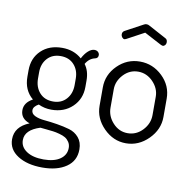

<svg xmlns="http://www.w3.org/2000/svg" viewBox="-97 -797 1114 1125"><g transform="rotate(10 460.0 -234.5)"><path d="M221 -111Q180 -111 144 -128Q113 -111 113 -89Q113 -68 136 -57Q159 -46 193.5 -43Q228 -40 268.5 -33.5Q309 -27 343.5 -17Q378 -7 401 20Q424 47 424 90Q424 158 370 195Q316 232 228 232Q138 232 81.5 196Q25 160 25 99Q25 24 110 -10Q55 -29 55 -79Q55 -124 105 -151Q50 -197 50 -277V-315Q50 -388 97.5 -433.5Q145 -479 222 -479Q292 -479 339 -437Q354 -466 373 -483Q392 -500 410 -500Q424 -500 432 -492Q440 -484 440 -474Q440 -456 423 -452Q388 -445 367 -409Q395 -372 395 -315V-277Q395 -205 346 -158Q297 -111 221 -111ZM331 -277V-315Q331 -365 301.5 -397.5Q272 -430 222 -430Q172 -430 142.5 -397.5Q113 -365 113 -315V-278Q113 -226 142.5 -193Q172 -160 223 -160Q272 -160 301.5 -193Q331 -226 331 -277ZM361 92Q361 72 351 57Q341 42 327.5 34Q314 26 292 20Q270 14 253.5 12Q237 10 212 7.5Q187 5 177 4Q88 32 88 93Q88 134 125.5 159Q163 184 227 184Q290 184 325.5 159Q361 134 361 92Z M685 -651 581 -595 572 -592Q564 -592 557.5 -600Q551 -608 551 -618Q551 -633 564 -640L668 -696Q676 -701 685 -701Q694 -701 702 -696L806 -640Q819 -634 819 -617Q819 -607 813 -600Q807 -593 799 -593Q798 -593 789 -596ZM876 -292V-183Q876 -108 818.5 -50.5Q761 7 685 7Q610 7 553 -50.5Q496 -108 496 -183V-292Q496 -368 552 -423.5Q608 -479 685 -479Q762 -479 819 -424Q876 -369 876 -292ZM811 -183V-292Q811 -341 773.5 -380Q736 -419 685 -419Q634 -419 597.5 -380Q561 -341 561 -292V-183Q561 -132 597.5 -92.5Q634 -53 685 -53Q737 -53 774 -92.5Q811 -132 811 -183Z"/></g></svg>

Font: Dosis
Style: Book
Weight: 400
Designer: EdgarTolentino, PabloImpallari, IginoMarini
Foundry: EdgarTolentino, PabloImpallari, IginoMarini
Version: Version 1.007